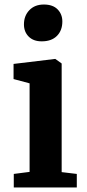

<svg xmlns="http://www.w3.org/2000/svg" viewBox="-20 -830 387 850"><path d="M86 -722Q86 -760 110 -785Q134 -810 174 -810Q214 -810 235 -788.5Q256 -767 256 -735Q256 -695 232 -671Q208 -647 165 -647H164Q128 -647 107 -668Q86 -689 86 -722ZM111 -461 40 -480V-547L223 -569H225L253 -549V-68L320 -60V0H41V-60L111 -69Z"/></svg>

Font: Koeln Type Serif
Style: Bold
Weight: 700
Designer: Eben Sorkin
Foundry: Eben Sorkin
Version: Version 2.002